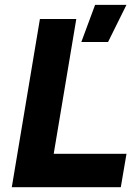

<svg xmlns="http://www.w3.org/2000/svg" viewBox="-20 -779 582 799"><path d="M146.1 -700H297.5L203.5 -138.9H506.4L482.7 0H29.1ZM375.7 -758.7H506.2L429.6 -604.1H318.4Z"/></svg>

Font: Oak Sans Light Italic
Style: Regular
Weight: 400
Italic angle: -9.5°
Foundry: Erik Kennedy, Walven
Version: Version 1.000;Glyphs 3.1.2 (3151)